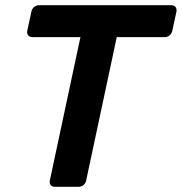

<svg xmlns="http://www.w3.org/2000/svg" viewBox="-20 -720 701 740"><path d="M191 0Q181 0 175.5 -7Q170 -14 172 -24L290 -577H105Q94 -577 88.5 -584Q83 -591 85 -601L101 -675Q103 -686 111.5 -693Q120 -700 130 -700H640Q651 -700 656.5 -693Q662 -686 660 -675L644 -601Q642 -591 634 -584Q626 -577 615 -577H430L312 -24Q310 -14 302 -7Q294 0 283 0Z"/></svg>

Font: Rubik Medium
Style: Italic
Weight: 500
Italic angle: -12°
Designer: Hubert and Fischer
Foundry: Hubert and Fischer
Version: Version 2.300;gftools[0.9.30]